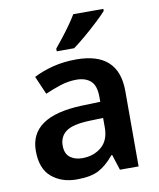

<svg xmlns="http://www.w3.org/2000/svg" viewBox="-86 -834 757 912"><g transform="rotate(-10 292.5 -378.0)"><path d="M306 -552Q510 -552 510 -364V0H420L396 -75H392Q356 -31 317.5 -10.5Q279 10 211 10Q138 10 90 -30.5Q42 -71 42 -157Q42 -322 293 -331L384 -334V-357Q384 -412 359 -434.5Q334 -457 290 -457Q251 -457 212.5 -444.5Q174 -432 138 -416L100 -504Q140 -525 192.5 -538.5Q245 -552 306 -552ZM318 -254Q236 -251 204 -227Q172 -203 172 -160Q172 -121 195 -103Q218 -85 254 -85Q309 -85 346.5 -116.5Q384 -148 384 -210V-256ZM475 -756Q458 -737 427.5 -708.5Q397 -680 364 -652Q331 -624 306 -606H222V-619Q237 -637 257.5 -663Q278 -689 297.5 -716.5Q317 -744 330 -766H475Z"/></g></svg>

Font: Noto Sans Meetei Mayek SemiBold
Style: Regular
Weight: 600
Designer: Monotype Design Team and Neelakash Kshetrimayum
Foundry: Monotype Imaging Inc.
Version: Version 2.002; ttfautohint (v1.8.4.7-5d5b)